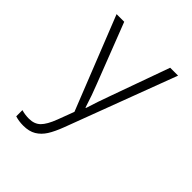

<svg xmlns="http://www.w3.org/2000/svg" viewBox="-215 -658 1031 1031"><g transform="rotate(45 300.0 -143.0)"><path d="M75 237V190Q102 198 132 198Q173 198 197.5 174Q222 150 244 92L279 -1L68 -532H126L258 -192Q281 -135 305 -59H308Q329 -127 354 -195L475 -532H535L299 95Q279 148 259 179.5Q239 211 210 228.5Q181 246 137 246Q103 246 75 237Z"/></g></svg>

Font: Noto Sans Mono UI Light
Style: Regular
Weight: 300
Monospace: yes
Designer: Monotype Design team
Foundry: Monotype Imaging Inc.
Version: Version 1.000